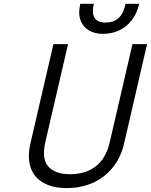

<svg xmlns="http://www.w3.org/2000/svg" viewBox="-20 -958 777 988"><path d="M136.7 -220.2 254.9 -731H330.1L213.4 -227.1Q193.4 -140.6 228.5 -101.1Q263.7 -61.5 340.8 -61.5Q419.9 -61.5 472.7 -101.8Q525.4 -142.1 544.9 -227.1L661.6 -731H736.8L618.7 -220.2Q602.1 -147.9 560.3 -96.2Q518.6 -44.4 457.8 -17.3Q397 9.8 324.2 9.8Q251 9.8 202.9 -17.6Q154.8 -44.9 137.5 -96.7Q120.1 -148.4 136.7 -220.2ZM393.1 -938.5H462.9Q440.4 -841.8 523.4 -841.8Q562.5 -841.8 588.1 -863.3Q613.8 -884.8 626.5 -938.5H696.3Q684.1 -886.2 656 -851.6Q627.9 -816.9 590.3 -800.3Q552.7 -783.7 509.3 -783.7Q468.8 -783.7 438.2 -801Q407.7 -818.4 394.5 -853.3Q381.3 -888.2 393.1 -938.5Z"/></svg>

Font: Glacial Indifference
Style: Italic
Weight: 400
Designer: Alfredo Marco Pradil
Foundry: Alfredo Marco Pradil
Version: Version 1.312